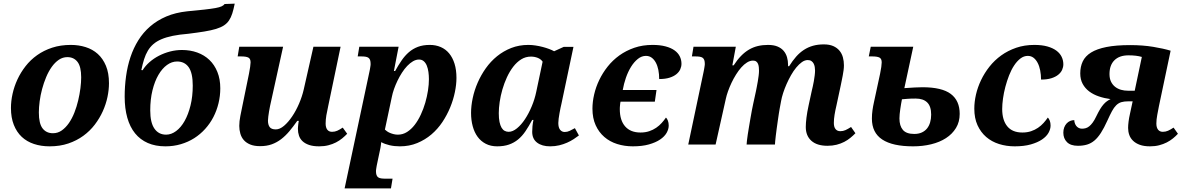

<svg xmlns="http://www.w3.org/2000/svg" viewBox="-20 -792 6490 1052"><path d="M40 -200.2Q40 -237.8 48.8 -277.8Q57.6 -317.9 75.4 -356.4Q93.3 -395 120.1 -429.4Q147 -463.9 183.3 -489.7Q219.7 -515.6 265.9 -530.8Q312 -545.9 368.2 -545.9Q411.1 -545.9 449.2 -533.9Q487.3 -522 515.6 -496.6Q543.9 -471.2 560.5 -431.4Q577.1 -391.6 577.1 -335.9Q577.1 -299.8 568.8 -260.3Q560.5 -220.7 543.2 -182.4Q525.9 -144 499.3 -109.1Q472.7 -74.2 436.5 -47.9Q400.4 -21.5 354.5 -5.9Q308.6 9.8 252 9.8Q205.1 9.8 166 -3.2Q127 -16.1 99.1 -42.2Q71.3 -68.4 55.7 -107.9Q40 -147.5 40 -200.2ZM270 -62Q296.9 -62 318.6 -77.4Q340.3 -92.8 357.7 -117.9Q375 -143.1 387.7 -175.3Q400.4 -207.5 408.4 -241.7Q416.5 -275.9 420.7 -308.8Q424.8 -341.8 424.8 -368.2Q424.8 -427.2 404.5 -453.1Q384.3 -479 349.1 -479Q323.7 -479 302.2 -464.4Q280.8 -449.7 263.4 -425.3Q246.1 -400.9 232.9 -369.4Q219.7 -337.9 210.7 -304.2Q201.7 -270.5 197.3 -237.1Q192.9 -203.6 192.9 -175.8Q192.9 -114.7 213.4 -88.4Q233.9 -62 270 -62Z M803.2 -187Q803.2 -120.1 826.2 -87.2Q849.1 -54.2 890.1 -54.2Q918.5 -54.2 945.1 -74Q971.7 -93.8 991.7 -129.4Q1011.7 -165 1023.9 -214.4Q1036.1 -263.7 1036.1 -323.2Q1036.1 -392.1 1013.9 -423.6Q991.7 -455.1 950.2 -455.1Q921.4 -455.1 895 -436Q868.7 -417 848.1 -381.8Q827.6 -346.7 815.4 -297.1Q803.2 -247.6 803.2 -187ZM663.1 -262.2Q663.1 -319.3 670.7 -374.3Q678.2 -429.2 694.8 -479Q711.4 -528.8 738 -571.5Q764.6 -614.3 802.7 -647.2Q840.8 -680.2 891.1 -701.7Q941.4 -723.1 1005.4 -730Q1062.5 -735.4 1099.9 -739.5Q1137.2 -743.7 1160.2 -747.8Q1183.1 -752 1194.3 -757.3Q1205.6 -762.7 1210.9 -770L1266.1 -772Q1259.8 -740.7 1252.7 -718.3Q1245.6 -695.8 1234.6 -679.7Q1223.6 -663.6 1206.8 -652.6Q1189.9 -641.6 1163.6 -633.5Q1137.2 -625.5 1100.1 -619.4Q1063 -613.3 1011.2 -606.9Q962.9 -603 927 -595.7Q891.1 -588.4 864.7 -577.1Q838.4 -565.9 820.6 -550.5Q802.7 -535.2 790.3 -514.4Q777.8 -493.7 769.5 -467.3Q761.2 -440.9 754.4 -408.2L761.2 -407.2Q776.4 -431.6 799.6 -451.9Q822.8 -472.2 851.3 -486.8Q879.9 -501.5 911.9 -509.8Q943.8 -518.1 977.1 -518.1Q1022.5 -518.1 1061 -504.2Q1099.6 -490.2 1127.4 -463.6Q1155.3 -437 1171.1 -397.7Q1187 -358.4 1187 -308.1Q1187 -266.1 1177.2 -226.1Q1167.5 -186 1149.2 -150.6Q1130.9 -115.2 1104.2 -85.7Q1077.6 -56.2 1044.2 -34.9Q1010.7 -13.7 970.9 -2Q931.2 9.8 886.2 9.8Q831.5 9.8 789.8 -8.5Q748 -26.9 720 -61.5Q691.9 -96.2 677.5 -147Q663.1 -197.8 663.1 -262.2Z M1612.3 -85.9Q1612.3 -90.3 1612.8 -96.2Q1613.3 -102.1 1614 -108.4Q1614.7 -114.7 1615.5 -120.4Q1616.2 -126 1617.2 -129.9H1608.9Q1586.9 -98.6 1565.7 -73.2Q1544.4 -47.9 1520.5 -29.5Q1496.6 -11.2 1468.8 -1.2Q1440.9 8.8 1405.3 8.8Q1373 8.8 1351.1 -0.2Q1329.1 -9.3 1315.9 -24.4Q1302.7 -39.6 1296.9 -59.8Q1291 -80.1 1291 -102.1Q1291 -127 1296.9 -156.7Q1302.7 -186.5 1308.1 -211.9L1344.2 -388.2Q1348.1 -408.7 1350.6 -425.3Q1353 -441.9 1353 -450.2Q1353 -470.2 1340.8 -476.6Q1328.6 -482.9 1300.3 -482.9H1282.2L1291 -536.1H1531.2L1465.3 -236.8Q1462.4 -225.1 1459.5 -210.4Q1456.5 -195.8 1454.1 -181.2Q1451.7 -166.5 1450 -153.3Q1448.2 -140.1 1448.2 -130.9Q1448.2 -108.9 1457.5 -95.9Q1466.8 -83 1491.2 -83Q1513.2 -83 1536.4 -102.8Q1559.6 -122.6 1580.8 -154.1Q1602.1 -185.5 1618.7 -224.4Q1635.3 -263.2 1644 -300.8L1697.3 -536.1H1846.2L1778.3 -210.9Q1772 -183.6 1768.1 -159.9Q1764.2 -136.2 1764.2 -115.2Q1764.2 -93.3 1773.2 -81.5Q1782.2 -69.8 1799.3 -69.8Q1814.9 -69.8 1827.9 -75.7Q1840.8 -81.5 1857.9 -92.8L1882.3 -59.1Q1870.1 -46.4 1855 -33.9Q1839.8 -21.5 1821 -11.7Q1802.2 -2 1779.3 3.9Q1756.3 9.8 1729 9.8Q1695.8 9.8 1673.6 2.2Q1651.4 -5.4 1637.7 -18.3Q1624 -31.2 1618.2 -48.6Q1612.3 -65.9 1612.3 -85.9Z M2330.1 -357.9Q2330.1 -378.4 2327.4 -397.7Q2324.7 -417 2318.6 -432.1Q2312.5 -447.3 2302 -456.5Q2291.5 -465.8 2275.9 -465.8Q2259.3 -465.8 2242.9 -456.3Q2226.6 -446.8 2211.2 -430.7Q2195.8 -414.6 2182.4 -393.6Q2168.9 -372.6 2158 -349.9Q2147 -327.1 2138.9 -304.2Q2130.9 -281.2 2127 -261.2L2088.9 -82Q2093.3 -77.6 2100.6 -72.5Q2107.9 -67.4 2117.2 -63.5Q2126.5 -59.6 2137.5 -56.9Q2148.4 -54.2 2160.2 -54.2Q2187 -54.2 2210.2 -68.8Q2233.4 -83.5 2252.2 -107.9Q2271 -132.3 2285.6 -163.8Q2300.3 -195.3 2310.1 -229Q2319.8 -262.7 2325 -296.1Q2330.1 -329.6 2330.1 -357.9ZM1868.2 240.2 2003.9 -397.9Q2005.4 -404.3 2006.6 -411.1Q2007.8 -418 2008.8 -424.1Q2009.8 -430.2 2010.3 -434.6Q2010.7 -439 2010.7 -440.9Q2010.7 -454.6 2007.8 -462.9Q2004.9 -471.2 1998.5 -475.6Q1992.2 -480 1982.2 -481.4Q1972.2 -482.9 1958 -482.9H1939.9L1948.7 -536.1H2164.1L2138.2 -402.8H2145Q2162.1 -434.1 2180.2 -460.4Q2198.2 -486.8 2220.2 -505.9Q2242.2 -524.9 2270 -535.4Q2297.9 -545.9 2335 -545.9Q2367.7 -545.9 2394.8 -534.2Q2421.9 -522.5 2440.9 -499.5Q2460 -476.6 2470.5 -442.9Q2481 -409.2 2481 -365.2Q2481 -329.1 2472.4 -287.4Q2463.9 -245.6 2446.8 -203.9Q2429.7 -162.1 2404.1 -123.5Q2378.4 -85 2343.8 -55.4Q2309.1 -25.9 2265.9 -8.1Q2222.7 9.8 2170.9 9.8Q2140.6 9.8 2114.5 3.7Q2088.4 -2.4 2068.8 -13.2Q2068.4 -5.4 2066.9 2.9Q2065.9 9.8 2064.5 18.3Q2063 26.9 2061 35.2L2046.9 102.1Q2045.4 108.4 2044.2 115.2Q2043 122.1 2042 128.2Q2041 134.3 2040.5 138.7Q2040 143.1 2040 145Q2040 158.7 2043 167Q2045.9 175.3 2052.2 179.7Q2058.6 184.1 2068.6 185.5Q2078.6 187 2092.8 187H2130.9L2122.1 240.2Z M2994.1 9.8Q2949.7 9.8 2922.9 -10.5Q2896 -30.8 2896 -69.8Q2896 -85.4 2897.5 -100.3Q2898.9 -115.2 2902.8 -134.8H2896Q2877.4 -100.1 2859.1 -73Q2840.8 -45.9 2818.4 -27.6Q2795.9 -9.3 2768.3 0.2Q2740.7 9.8 2704.1 9.8Q2668.5 9.8 2641.6 -4.2Q2614.7 -18.1 2596.9 -42.5Q2579.1 -66.9 2570.1 -100.3Q2561 -133.8 2561 -172.9Q2561 -211.9 2570.1 -254.6Q2579.1 -297.4 2597.2 -338.9Q2615.2 -380.4 2641.8 -418Q2668.5 -455.6 2703.4 -483.9Q2738.3 -512.2 2781.2 -529.1Q2824.2 -545.9 2875 -545.9Q2894.5 -545.9 2914.8 -542.7Q2935.1 -539.6 2953.6 -534.7Q2972.2 -529.8 2988.5 -523.7Q3004.9 -517.6 3016.1 -511.2L3068.8 -535.2H3122.1L3056.2 -223.1Q3054.2 -214.8 3051.3 -201.2Q3048.3 -187.5 3045.7 -172.1Q3043 -156.7 3041 -142.3Q3039.1 -127.9 3039.1 -118.2Q3039.1 -93.3 3048.8 -81.1Q3058.6 -68.8 3074.2 -68.8Q3088.4 -68.8 3101.3 -75Q3114.3 -81.1 3129.9 -89.8L3151.9 -49.8Q3139.2 -40 3123 -29.5Q3106.9 -19 3087.2 -10.3Q3067.4 -1.5 3044.2 4.2Q3021 9.8 2994.1 9.8ZM2712.9 -171.9Q2712.9 -143.1 2717 -123.5Q2721.2 -104 2728.3 -92Q2735.4 -80.1 2745.4 -75Q2755.4 -69.8 2767.1 -69.8Q2789.1 -69.8 2812.5 -88.9Q2835.9 -107.9 2856.4 -138.9Q2877 -169.9 2893.3 -209Q2909.7 -248 2918 -288.1L2953.1 -454.1Q2943.4 -468.3 2926 -475.1Q2908.7 -481.9 2889.2 -481.9Q2859.9 -481.9 2835.7 -466.8Q2811.5 -451.7 2792 -426.3Q2772.5 -400.9 2757.6 -368.7Q2742.7 -336.4 2732.7 -301.8Q2722.7 -267.1 2717.8 -233.4Q2712.9 -199.7 2712.9 -171.9Z M3489.3 -65.9Q3515.6 -65.9 3536.9 -73Q3558.1 -80.1 3575.2 -91.8Q3592.3 -103.5 3605.5 -118.2Q3618.7 -132.8 3628.9 -147.9Q3635.3 -142.1 3639.6 -130.6Q3644 -119.1 3644 -104Q3644 -84.5 3632.6 -64.2Q3621.1 -43.9 3596.9 -27.6Q3572.8 -11.2 3535.6 -0.7Q3498.5 9.8 3447.3 9.8Q3401.9 9.8 3361.6 -2.9Q3321.3 -15.6 3291.3 -41.5Q3261.2 -67.4 3243.7 -106Q3226.1 -144.5 3226.1 -196.8Q3226.1 -233.9 3235.4 -274.2Q3244.6 -314.5 3263.2 -353.3Q3281.7 -392.1 3309.3 -427Q3336.9 -461.9 3373.5 -488.3Q3410.2 -514.6 3455.6 -530.3Q3501 -545.9 3555.2 -545.9Q3596.7 -545.9 3626.7 -537.8Q3656.7 -529.8 3676 -515.9Q3695.3 -502 3704.6 -483.2Q3713.9 -464.4 3713.9 -442.9Q3713.9 -427.2 3707.3 -412.4Q3700.7 -397.5 3686 -385.5Q3671.4 -373.5 3648.2 -366.2Q3625 -358.9 3591.8 -358.9Q3591.8 -385.7 3587.2 -408.9Q3582.5 -432.1 3573.2 -449.2Q3564 -466.3 3550.5 -476.1Q3537.1 -485.8 3519 -485.8Q3495.6 -485.8 3474.9 -469.2Q3454.1 -452.6 3437.5 -425.8Q3420.9 -398.9 3409.4 -365.7Q3397.9 -332.5 3392.1 -298.8H3577.1L3567.9 -234.9H3379.9Q3378.9 -231.9 3378.4 -226.6Q3377.9 -221.2 3377.2 -215.3Q3376.5 -209.5 3376.2 -203.6Q3376 -197.8 3376 -193.8Q3376 -132.8 3405.3 -99.4Q3434.6 -65.9 3489.3 -65.9Z M4513.7 6.8Q4456.5 6.8 4425.8 -20.5Q4395 -47.9 4395 -96.2Q4395 -117.2 4398.7 -147Q4402.3 -176.8 4410.6 -214.8L4427.7 -293.9Q4430.2 -303.7 4433.3 -317.9Q4436.5 -332 4439.2 -347.4Q4441.9 -362.8 4443.8 -378.2Q4445.8 -393.6 4445.8 -405.8Q4445.8 -415 4444.1 -425.3Q4442.4 -435.5 4438 -443.8Q4433.6 -452.1 4425.8 -457.5Q4418 -462.9 4405.8 -462.9Q4389.6 -462.9 4373.8 -451.7Q4357.9 -440.4 4342.8 -422.1Q4327.6 -403.8 4314.2 -380.1Q4300.8 -356.4 4289.8 -331.5Q4278.8 -306.6 4271 -282.5Q4263.2 -258.3 4259.8 -238.8L4252 -196.8Q4250 -186.5 4247.3 -168.7Q4244.6 -150.9 4241.7 -130.4Q4238.8 -109.9 4235.8 -88.4Q4232.9 -66.9 4230.7 -48.6Q4228.5 -30.3 4227.3 -17.1Q4226.1 -3.9 4226.1 0H4070.8Q4070.8 -5.9 4072.5 -20.5Q4074.2 -35.2 4077.1 -54.9Q4080.1 -74.7 4084 -97.7Q4087.9 -120.6 4091.8 -143.6Q4095.7 -166.5 4099.6 -187.3Q4103.5 -208 4106.9 -223.1L4122.1 -293Q4124 -302.2 4126.7 -316.4Q4129.4 -330.6 4132.1 -345.9Q4134.8 -361.3 4136.7 -377Q4138.7 -392.6 4138.7 -404.8Q4138.7 -414.1 4137.7 -423.8Q4136.7 -433.6 4133.5 -441.7Q4130.4 -449.7 4123.8 -454.8Q4117.2 -460 4106 -460Q4089.4 -460 4073 -449.7Q4056.6 -439.5 4041.5 -422.4Q4026.4 -405.3 4012.7 -383.3Q3999 -361.3 3988 -338.1Q3977.1 -314.9 3969 -292.2Q3960.9 -269.5 3957 -251L3900.9 0H3751L3835 -397.9Q3836.4 -404.3 3837.6 -411.1Q3838.9 -418 3839.8 -424.1Q3840.8 -430.2 3841.3 -434.6Q3841.8 -439 3841.8 -440.9Q3841.8 -454.6 3838.9 -462.9Q3835.9 -471.2 3829.6 -475.6Q3823.2 -480 3813.2 -481.4Q3803.2 -482.9 3789.1 -482.9H3771L3779.8 -536.1H4011.7L3992.7 -434.1H4000Q4019.5 -464.4 4040.3 -485.6Q4061 -506.8 4084 -520.3Q4106.9 -533.7 4132.6 -539.8Q4158.2 -545.9 4188 -545.9Q4219.2 -545.9 4240.2 -537.1Q4261.2 -528.3 4273.9 -513.2Q4286.6 -498 4292.2 -478.5Q4297.9 -459 4297.9 -437V-429.2H4303.7Q4322.3 -459 4342 -481.4Q4361.8 -503.9 4384.8 -518.8Q4407.7 -533.7 4434.6 -541.3Q4461.4 -548.8 4493.7 -548.8Q4524.4 -548.8 4545.4 -539.6Q4566.4 -530.3 4579.6 -514.4Q4592.8 -498.5 4598.4 -477.8Q4604 -457 4604 -434.1Q4604 -421.4 4602.1 -407Q4600.1 -392.6 4597.4 -377.9Q4594.7 -363.3 4591.6 -348.6Q4588.4 -334 4585.9 -320.8L4563 -213.9Q4556.6 -187 4552.7 -163.1Q4548.8 -139.2 4548.8 -118.2Q4548.8 -96.2 4558.1 -84.7Q4567.4 -73.2 4584 -73.2Q4599.6 -73.2 4612.5 -79.1Q4625.5 -85 4643.1 -96.2L4667 -62Q4654.8 -49.3 4639.6 -36.9Q4624.5 -24.4 4605.7 -14.6Q4586.9 -4.9 4564 1Q4541 6.8 4513.7 6.8Z M5238.3 -168Q5238.3 -124 5218 -90.8Q5197.8 -57.6 5163.1 -35.2Q5128.4 -12.7 5082 -1.5Q5035.6 9.8 4982.9 9.8Q4870.6 9.8 4814 -27.6Q4757.3 -64.9 4757.3 -142.1Q4757.3 -166 4760.5 -188.2Q4763.7 -210.4 4768.1 -230L4802.2 -388.2Q4806.6 -408.7 4808.8 -425.3Q4811 -441.9 4811 -450.2Q4811 -470.2 4798.8 -476.6Q4786.6 -482.9 4758.3 -482.9H4740.2L4751 -536.1H4983.9L4935.1 -309.1Q4965.8 -311.5 4992.2 -312.7Q5018.6 -314 5034.2 -314Q5140.6 -314 5189.5 -277.3Q5238.3 -240.7 5238.3 -168ZM4921.9 -248Q4919.4 -236.3 4917.2 -222.4Q4915 -208.5 4912.8 -194.3Q4910.6 -180.2 4909.4 -166.7Q4908.2 -153.3 4908.2 -143.1Q4908.2 -102.5 4927 -80.3Q4945.8 -58.1 4989.3 -58.1Q5013.2 -58.1 5030.8 -66.2Q5048.3 -74.2 5059.6 -88.4Q5070.8 -102.5 5076.4 -121.8Q5082 -141.1 5082 -164.1Q5082 -209.5 5060.3 -230.7Q5038.6 -252 4997.1 -252Q4969.2 -252 4951.7 -250.5Q4934.1 -249 4921.9 -248Z M5581.5 -65.9Q5607.9 -65.9 5629.2 -73Q5650.4 -80.1 5667.5 -91.8Q5684.6 -103.5 5697.8 -118.2Q5710.9 -132.8 5721.2 -147.9Q5727.5 -142.1 5731.9 -130.6Q5736.3 -119.1 5736.3 -104Q5736.3 -84.5 5724.9 -64.2Q5713.4 -43.9 5689.2 -27.6Q5665 -11.2 5627.9 -0.7Q5590.8 9.8 5539.6 9.8Q5494.1 9.8 5453.9 -2.9Q5413.6 -15.6 5383.5 -41.5Q5353.5 -67.4 5335.9 -106Q5318.4 -144.5 5318.4 -196.8Q5318.4 -233.9 5327.6 -274.2Q5336.9 -314.5 5355.5 -353.3Q5374 -392.1 5401.6 -427Q5429.2 -461.9 5465.8 -488.3Q5502.4 -514.6 5547.9 -530.3Q5593.3 -545.9 5647.5 -545.9Q5689 -545.9 5719 -537.4Q5749 -528.8 5768.3 -514.4Q5787.6 -500 5796.9 -480.7Q5806.2 -461.4 5806.2 -439.9Q5806.2 -424.3 5799.6 -409.4Q5793 -394.5 5778.3 -382.6Q5763.7 -370.6 5740.5 -363.3Q5717.3 -356 5684.1 -356Q5684.1 -382.3 5679.4 -406Q5674.8 -429.7 5665.5 -447.5Q5656.2 -465.3 5642.8 -475.6Q5629.4 -485.8 5611.3 -485.8Q5589.8 -485.8 5571 -471.4Q5552.2 -457 5536.6 -433.3Q5521 -409.7 5509 -379.2Q5497.1 -348.6 5488.5 -316.2Q5480 -283.7 5475.6 -252.2Q5471.2 -220.7 5471.2 -194.8Q5471.2 -133.8 5499 -99.9Q5526.9 -65.9 5581.5 -65.9Z M6236.3 -480Q6207.5 -488.8 6163.1 -488.8Q6113.3 -488.8 6086.2 -461.9Q6059.1 -435.1 6059.1 -386.2Q6059.1 -361.8 6067.4 -344.7Q6075.7 -327.6 6089.8 -316.4Q6104 -305.2 6122.3 -300Q6140.6 -294.9 6161.1 -294.9H6197.3ZM6172.4 -544.9Q6241.2 -544.9 6298.6 -535.4Q6356 -525.9 6394 -514.2L6330.1 -210.9Q6325.7 -188.5 6320.8 -162.4Q6315.9 -136.2 6315.9 -115.2Q6315.9 -93.3 6325.2 -81.5Q6334.5 -69.8 6351.1 -69.8Q6366.7 -69.8 6379.9 -75.7Q6393.1 -81.5 6410.2 -92.8L6434.1 -59.1Q6422.4 -46.4 6407.2 -33.9Q6392.1 -21.5 6373 -11.7Q6354 -2 6331.3 3.9Q6308.6 9.8 6281.2 9.8Q6248 9.8 6225.3 1.5Q6202.6 -6.8 6188.2 -20.8Q6173.8 -34.7 6167.5 -52.7Q6161.1 -70.8 6161.1 -90.8Q6161.1 -106 6163.6 -125.7Q6166 -145.5 6171.4 -168.9L6186 -236.8H6162.1Q6139.2 -236.8 6123.8 -232.2Q6108.4 -227.5 6095.9 -215.3Q6083.5 -203.1 6072.5 -182.6Q6061.5 -162.1 6047.4 -130.9Q6029.3 -90.8 6012.2 -64.2Q5995.1 -37.6 5976.6 -22Q5958 -6.3 5936 0.2Q5914.1 6.8 5886.2 6.8Q5846.2 6.8 5826.2 -13.2Q5806.2 -33.2 5806.2 -64.9Q5806.2 -81.1 5811 -93.8Q5815.9 -106.4 5824.2 -115.5Q5832.5 -124.5 5843.3 -129.2Q5854 -133.8 5866.2 -133.8Q5866.2 -126 5868.9 -117.7Q5871.6 -109.4 5876.7 -102.5Q5881.8 -95.7 5889.9 -91.3Q5897.9 -86.9 5908.2 -86.9Q5918.5 -86.9 5928.5 -89.6Q5938.5 -92.3 5948 -99.9Q5957.5 -107.4 5967 -120.4Q5976.6 -133.3 5986.3 -153.8Q5997.6 -177.2 6007.3 -193.4Q6017.1 -209.5 6026.6 -220.2Q6036.1 -231 6045.4 -237.5Q6054.7 -244.1 6064.9 -249Q6031.2 -253.4 6001 -263.7Q5970.7 -273.9 5948 -291Q5925.3 -308.1 5912.1 -332.5Q5898.9 -356.9 5898.9 -390.1Q5898.9 -426.8 5912.6 -455.6Q5926.3 -484.4 5958 -504.2Q5989.7 -523.9 6042.2 -534.4Q6094.7 -544.9 6172.4 -544.9Z"/></svg>

Font: Droid Serif
Style: Bold Italic
Weight: 700
Italic angle: -12°
Designer: Monotype Design team
Foundry: Monotype Imaging Inc.
Version: Version 1.03